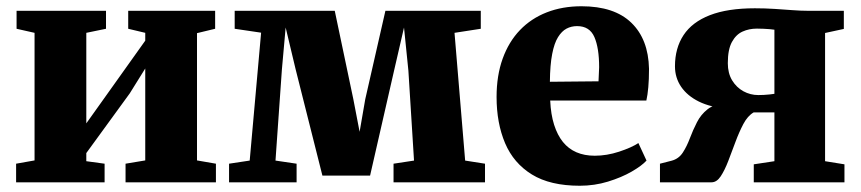

<svg xmlns="http://www.w3.org/2000/svg" viewBox="-20 -583 2752 614"><path d="M31.5 0V-59.5L90.5 -70V-478L33 -491V-548.5H319V-491L256 -478V-188.5L307 -260L444.5 -453V-478L390 -491V-548.5H668V-491L610 -477V-70L670.5 -59.5V0H381.5V-59.5L444.5 -70V-364L395 -284.5L256 -93.5V-67.5L314.5 -59.5V0Z M712.5 0V-59.5L778.5 -69.5L815 -478.5L730.5 -491V-548.5H1050.5L1110 -265.5L1130 -161.5L1148 -265.5L1212.5 -548.5H1517.5V-491L1433.5 -478L1467.5 -69.5L1531 -59.5V0H1238.5V-59.5L1304 -69.5L1286 -357L1272 -495L1240.5 -358.5L1163.5 -21.5H1011L925.5 -361L893.5 -495L881.5 -361L861 -69.5L928.5 -59.5V0Z M1834 11Q1739.5 11 1681 -25Q1622.5 -61 1595.2 -125.2Q1568 -189.5 1568 -273Q1568 -341.5 1587.5 -395.5Q1607 -449.5 1642.8 -486.8Q1678.5 -524 1728.5 -543.5Q1778.5 -563 1839.5 -563Q1944.5 -563 1999 -510.2Q2053.5 -457.5 2055.5 -363Q2055.5 -328.5 2053.2 -303.8Q2051 -279 2047 -261.5H1739.5Q1741.5 -217 1752 -184Q1762.5 -151 1780.2 -129Q1798 -107 1823.5 -96Q1849 -85 1882 -85Q1920.5 -85 1960 -98Q1999.5 -111 2021.5 -125.5L2047.5 -69.5Q2032.5 -53 2000 -34.2Q1967.5 -15.5 1924.2 -2.2Q1881 11 1834 11ZM1738.5 -321.5 1894 -323Q1894.5 -334.5 1895 -345.5Q1895.5 -356.5 1896 -368Q1896 -429.5 1880.8 -464.5Q1865.5 -499.5 1825.5 -499.5Q1807 -499.5 1791.8 -491.5Q1776.5 -483.5 1764.5 -464.2Q1752.5 -445 1745.8 -410.2Q1739 -375.5 1738.5 -321.5Z M2090.5 0V-59.5L2127.5 -69Q2150.5 -75 2163.5 -95Q2176.5 -115 2186.2 -141Q2196 -167 2208.8 -192Q2221.5 -217 2243 -233.8Q2264.5 -250.5 2302 -252L2303.5 -236Q2252 -240 2215 -258.2Q2178 -276.5 2158.2 -305.5Q2138.5 -334.5 2138.5 -371Q2138.5 -429 2166 -470.8Q2193.5 -512.5 2250.2 -534.5Q2307 -556.5 2394 -556.5Q2427 -556.5 2457.5 -554.5Q2488 -552.5 2514.8 -550.5Q2541.5 -548.5 2562.5 -548.5H2678.5V-490.5L2618.5 -477.5V-67.5L2680.5 -57.5V0H2390.5V-57.5L2456.5 -67.5V-223.5H2390Q2371 -212.5 2357.2 -186.5Q2343.5 -160.5 2331.8 -128.8Q2320 -97 2308.8 -67.8Q2297.5 -38.5 2284.8 -19.2Q2272 0 2255.5 0ZM2405 -279Q2413.5 -279 2423 -279.5Q2432.5 -280 2441.5 -281Q2450.5 -282 2456.5 -283V-488Q2449.5 -489 2440.8 -489.8Q2432 -490.5 2421.5 -491Q2411 -491.5 2400.5 -491.5Q2375.5 -491.5 2354.5 -482Q2333.5 -472.5 2320.5 -448.5Q2307.5 -424.5 2307.5 -381Q2307.5 -349 2321.2 -326.2Q2335 -303.5 2357.2 -291.2Q2379.5 -279 2405 -279Z"/></svg>

Font: Merriweather 36pt Black
Style: Regular
Weight: 900
Version: Version 2.100